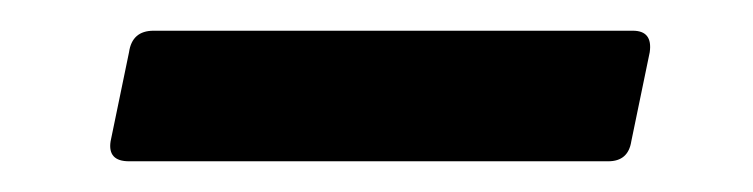

<svg xmlns="http://www.w3.org/2000/svg" viewBox="-20 -295 490 125"><path d="M64 -261Q66 -275 80 -275H392Q405 -275 403 -261L391 -203Q389 -190 376 -190H64Q50 -190 52 -203Z"/></svg>

Font: Young Serif Light
Style: Italic
Weight: 300
Italic angle: -10.979°
Designer: Bastien Sozeau
Foundry: NBR — Bastien Sozeau
Version: Version 5.001